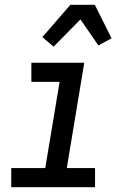

<svg xmlns="http://www.w3.org/2000/svg" viewBox="-20 -782 540 802"><path d="M377 0H27V-80H169L229 -440H111V-520H332L259 -80H377ZM204 -587 157 -627 274 -762H376L446 -622L391 -592L316 -701Z"/></svg>

Font: Iosevka Term Curly Md Obl
Style: Regular
Weight: 500
Italic angle: -9°
Designer: Belleve Invis
Foundry: Belleve Invis
Version: Version 32.3.0